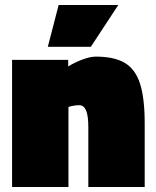

<svg xmlns="http://www.w3.org/2000/svg" viewBox="-20 -743 618 763"><path d="M28 -505H251V-479Q275 -494 306.5 -506Q338 -518 361 -518Q434 -518 476 -493Q518 -468 536.5 -410.5Q555 -353 555 -253V0H331V-238Q331 -283 322 -304Q313 -325 295 -325Q275 -325 252 -318V0H28ZM213 -723H450L341 -557H170Z"/></svg>

Font: Cairo Black
Style: Regular
Weight: 900
Designer: Mohamed Gaber, Accademia di Belle Arti di Urbino and others
Foundry: Kief Type Foundry, Accademia di Belle Arti di Urbino and others
Version: Version 3.011